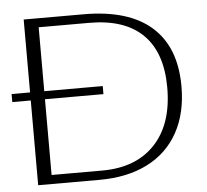

<svg xmlns="http://www.w3.org/2000/svg" viewBox="-53 -754 872 808"><g transform="rotate(-5 383.5 -350.0)"><path d="M713 -362Q713 -249 668 -167.5Q623 -86 538 -43Q453 0 335 0H76V-358H-2V-392H76V-700H329Q518 -700 615.5 -614Q713 -528 713 -362ZM653 -362Q653 -510 576 -586Q499 -662 350 -662H136V-392H383V-358H136V-38H350Q493 -38 573 -123Q653 -208 653 -362Z"/></g></svg>

Font: Fahkwang ExtraLight
Style: Regular
Weight: 275
Designer: Suppakit Chalermlarp | Katatrad Co.,Ltd.
Foundry: Cadson Demak Co.,Ltd.
Version: Version 1.000; ttfautohint (v1.6)